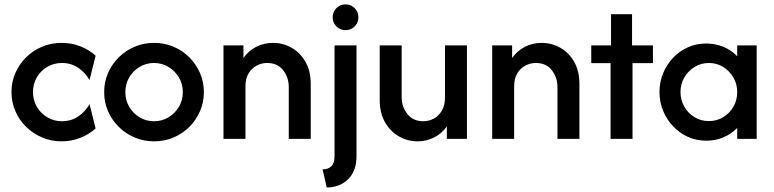

<svg xmlns="http://www.w3.org/2000/svg" viewBox="-20 -619 3450 856"><path d="M254.2 11.1Q208.3 11.1 167.7 -6.2Q127.1 -23.6 96.5 -53.5Q66 -83.3 48.6 -123.3Q31.2 -163.2 31.2 -208.3Q31.2 -254.2 48.6 -293.8Q66 -333.3 96.5 -363.5Q127.1 -393.8 167.7 -410.8Q208.3 -427.8 254.2 -427.8Q298.6 -427.8 337.5 -412.8Q376.4 -397.9 406.2 -370.8L379.2 -261.8Q361.8 -293.8 329.9 -316Q297.9 -338.2 256.2 -338.2Q220.1 -338.2 190.6 -320.8Q161.1 -303.5 144.1 -274Q127.1 -244.4 127.1 -208.3Q127.1 -172.9 144.1 -143.4Q161.1 -113.9 190.6 -96.2Q220.1 -78.5 256.2 -78.5Q297.9 -78.5 329.9 -100.7Q361.8 -122.9 379.2 -154.9L406.2 -46.5Q376.4 -19.4 337.5 -4.2Q298.6 11.1 254.2 11.1Z M666.7 11.1Q620.8 11.1 580.6 -5.9Q540.3 -22.9 509.7 -53.1Q479.2 -83.3 461.8 -122.9Q444.4 -162.5 444.4 -208.3Q444.4 -254.2 461.8 -293.8Q479.2 -333.3 509.7 -363.5Q540.3 -393.8 580.6 -410.8Q620.8 -427.8 666.7 -427.8Q713.2 -427.8 753.5 -410.8Q793.8 -393.8 824 -363.5Q854.2 -333.3 871.5 -293.8Q888.9 -254.2 888.9 -208.3Q888.9 -162.5 871.5 -122.9Q854.2 -83.3 824 -53.1Q793.8 -22.9 753.5 -5.9Q713.2 11.1 666.7 11.1ZM666.7 -78.5Q702.8 -78.5 731.6 -96.2Q760.4 -113.9 777.8 -143.1Q795.1 -172.2 795.1 -208.3Q795.1 -244.4 777.8 -273.6Q760.4 -302.8 731.2 -320.5Q702.1 -338.2 666.7 -338.2Q631.2 -338.2 602.1 -320.5Q572.9 -302.8 555.9 -273.6Q538.9 -244.4 538.9 -208.3Q538.9 -172.2 555.9 -143.1Q572.9 -113.9 601.7 -96.2Q630.6 -78.5 666.7 -78.5Z M976.4 0V-416.7H1065.3V-360.4Q1088.2 -393.1 1122.6 -410.4Q1156.9 -427.8 1197.2 -427.8Q1241.7 -427.8 1279.9 -406.2Q1318.1 -384.7 1341.7 -343.8Q1365.3 -302.8 1365.3 -244.4V0H1267.4V-231.2Q1267.4 -273.6 1242.4 -305.9Q1217.4 -338.2 1170.8 -338.2Q1145.8 -338.2 1124 -326.4Q1102.1 -314.6 1088.2 -291.7Q1074.3 -268.8 1074.3 -233.3V0Z M1436.8 216.7 1418.1 136.1Q1442.4 136.1 1456.9 122.6Q1471.5 109 1471.5 76.4V-416.7H1569.4V77.1Q1569.4 143.8 1531.9 180.2Q1494.4 216.7 1436.8 216.7ZM1520.1 -484.7Q1504.2 -484.7 1491.3 -492.4Q1478.5 -500 1470.8 -512.8Q1463.2 -525.7 1463.2 -541.7Q1463.2 -558.3 1470.8 -571.2Q1478.5 -584 1491.3 -591.7Q1504.2 -599.3 1520.1 -599.3Q1536.8 -599.3 1549.7 -591.7Q1562.5 -584 1570.1 -571.2Q1577.8 -558.3 1577.8 -541.7Q1577.8 -525.7 1570.1 -512.8Q1562.5 -500 1549.7 -492.4Q1536.8 -484.7 1520.1 -484.7Z M1841.7 11.1Q1797.9 11.1 1759.4 -10.4Q1720.8 -31.9 1696.9 -73.3Q1672.9 -114.6 1672.9 -172.2V-416.7H1770.8V-185.4Q1770.8 -143.1 1796.2 -110.8Q1821.5 -78.5 1867.4 -78.5Q1892.4 -78.5 1914.6 -90.6Q1936.8 -102.8 1950.3 -126.4Q1963.9 -150 1963.9 -184V-416.7H2061.8V0H1972.2V-55.6Q1950 -23.6 1915.6 -6.2Q1881.2 11.1 1841.7 11.1Z M2174.3 0V-416.7H2263.2V-360.4Q2286.1 -393.1 2320.5 -410.4Q2354.9 -427.8 2395.1 -427.8Q2439.6 -427.8 2477.8 -406.2Q2516 -384.7 2539.6 -343.8Q2563.2 -302.8 2563.2 -244.4V0H2465.3V-231.2Q2465.3 -273.6 2440.3 -305.9Q2415.3 -338.2 2368.8 -338.2Q2343.8 -338.2 2321.9 -326.4Q2300 -314.6 2286.1 -291.7Q2272.2 -268.8 2272.2 -233.3V0Z M2702.1 0V-337.5H2616V-416.7H2704.2V-555.6H2797.9V-416.7H2891V-337.5H2800V0Z M3128.5 8.3Q3084.7 8.3 3047.2 -8.7Q3009.7 -25.7 2981.2 -55.6Q2952.8 -85.4 2936.5 -124.7Q2920.1 -163.9 2920.1 -208.3Q2920.1 -253.5 2936.5 -292.7Q2952.8 -331.9 2981.2 -361.8Q3009.7 -391.7 3047.2 -408.3Q3084.7 -425 3128.5 -425Q3170.1 -425 3205.6 -410.1Q3241 -395.1 3266.7 -368.1V-416.7H3353.5V0H3266.7V-48.6Q3241 -22.2 3205.6 -6.9Q3170.1 8.3 3128.5 8.3ZM3140.3 -79.2Q3175.7 -79.2 3204.2 -96.5Q3232.6 -113.9 3249.7 -143.1Q3266.7 -172.2 3266.7 -208.3Q3266.7 -244.4 3249.7 -273.6Q3232.6 -302.8 3204.2 -320.5Q3175.7 -338.2 3140.3 -338.2Q3105.6 -338.2 3076.7 -320.5Q3047.9 -302.8 3030.9 -273.6Q3013.9 -244.4 3013.9 -208.3Q3013.9 -172.9 3030.9 -143.4Q3047.9 -113.9 3076.4 -96.5Q3104.9 -79.2 3140.3 -79.2Z"/></svg>

Font: Afacad Flux Medium
Style: Regular
Weight: 500
Designer: Kristian Moeller
Foundry: Dicotype
Version: Version 1.100